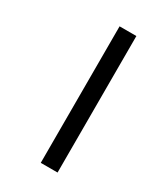

<svg xmlns="http://www.w3.org/2000/svg" viewBox="-165 -712 673 782"><g transform="rotate(30 171.5 -321.0)"><path d="M160 0V-642H239V0Z"/></g></svg>

Font: Hind
Style: Regular
Weight: 400
Designer: Manushi Parikh, Satya Rajpurohit
Foundry: Indian Type Foundry
Version: Version 2.000;PS 1.0;hotconv 1.0.79;makeotf.lib2.5.61930